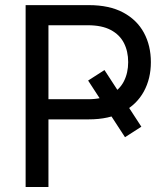

<svg xmlns="http://www.w3.org/2000/svg" viewBox="-20 -748 665 768"><path d="M397.9 -467.8 545.4 -241.2 480 -199.2 332.5 -425.8ZM82.5 0V-727.5H335.4Q417.5 -727.5 472.7 -698Q527.8 -668.5 555.7 -616.9Q583.5 -565.4 583.5 -499.5Q583.5 -433.6 555.4 -382.1Q527.3 -330.6 471.9 -300.5Q416.5 -270.5 334.5 -270.5H146V-351.1H332Q387.2 -351.1 422.9 -370.1Q458.5 -389.2 475.6 -422.9Q492.7 -456.5 492.7 -499.5Q492.7 -543 475.6 -576.2Q458.5 -609.4 422.9 -628.2Q387.2 -647 331.5 -647H173.8V0Z"/></svg>

Font: Inter 20pt
Style: Regular
Weight: 400
Version: Version 4.001;git-66647c0bb